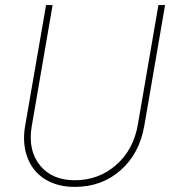

<svg xmlns="http://www.w3.org/2000/svg" viewBox="-20 -731 691 761"><path d="M634.3 -710.9 551.8 -231.9Q532.7 -122.1 458 -56.2Q383.3 9.8 276.4 9.8Q208.5 9.8 159.7 -20Q110.8 -49.8 89.4 -105Q67.9 -160.2 79.1 -229L162.6 -710.9H188.5L105.5 -229Q90.3 -135.3 138.2 -75.9Q186 -16.6 276.4 -16.6Q371.1 -16.6 440.2 -77.1Q509.3 -137.7 526.4 -237.3L607.9 -710.9Z"/></svg>

Font: Roboto Thin
Style: Italic
Weight: 250
Italic angle: -12°
Designer: Google
Version: Version 2.134; 2016